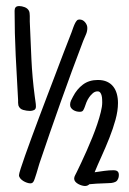

<svg xmlns="http://www.w3.org/2000/svg" viewBox="-20 -659 430 642"><path d="M100.1 -302.7Q100.1 -293.9 93.8 -291Q87.4 -288.1 80.6 -288.1Q69.3 -288.1 57.4 -291.5Q45.4 -294.9 41.5 -306.6Q40.5 -311 40.5 -315.4Q40.5 -319.8 40.5 -324.2Q36.1 -399.4 32.5 -473.6Q28.8 -547.9 28.8 -623Q28.8 -630.4 32.2 -634.5Q35.6 -638.7 44.4 -638.7Q52.7 -638.7 62.5 -635Q72.3 -631.3 76.7 -623Q78.1 -620.6 78.9 -615.7Q79.6 -610.8 79.6 -605.7Q79.6 -600.6 79.6 -595.5Q79.6 -590.3 79.6 -586.9Q82 -524.4 85 -461.9Q87.9 -399.4 96.2 -336.9Q97.2 -328.1 98.6 -319.6Q100.1 -311 100.1 -302.7ZM272 -565.4Q272 -554.2 267.3 -543.5Q262.7 -532.7 258.3 -522.5Q219.2 -419.9 182.9 -317.6Q146.5 -215.3 111.8 -112.3Q110.4 -107.9 107.7 -98.6Q105 -89.4 102.1 -79.6Q99.1 -69.8 96.2 -61.5Q93.3 -53.2 91.3 -50.8Q87.9 -45.9 81.5 -45.9Q76.7 -45.9 70.1 -48.1Q63.5 -50.3 57.6 -54Q51.8 -57.6 47.6 -62.7Q43.5 -67.9 43.5 -73.2Q43.5 -77.6 49.1 -95.2Q54.7 -112.8 64.2 -139.6Q73.7 -166.5 85.9 -199.7Q98.1 -232.9 111.3 -268.1Q124.5 -303.2 137.7 -337.9Q150.9 -372.6 162.1 -401.9Q173.3 -431.2 181.6 -453.4Q189.9 -475.6 193.8 -485.4L219.2 -550.8Q222.2 -559.1 225.1 -567.4Q228 -575.7 231.9 -583Q234.4 -587.4 237.3 -590.6Q240.2 -593.8 245.6 -593.8Q256.8 -593.8 264.4 -584.7Q272 -575.7 272 -565.4ZM377.4 -74.2Q377.4 -64.9 373.5 -58.6Q371.1 -53.2 365 -50.5Q358.9 -47.9 351.8 -47.1Q344.7 -46.4 337.6 -46.4Q330.6 -46.4 325.7 -45.9Q314 -45.9 302.2 -44.9Q290.5 -43.9 278.8 -43Q272.9 -37.1 264.2 -37.1Q259.8 -37.1 253.7 -38.8Q247.6 -40.5 241.7 -43.7Q235.8 -46.9 231.9 -51.5Q228 -56.2 228 -61.5Q228 -67.4 231.2 -73Q234.4 -78.6 236.8 -84Q242.7 -96.2 251.5 -114.7Q260.3 -133.3 269.8 -154.8Q279.3 -176.3 288.6 -199.2Q297.9 -222.2 305.2 -243.9Q312.5 -265.6 317.1 -284.4Q321.8 -303.2 321.8 -316.4Q321.8 -320.8 321.5 -327.1Q321.3 -333.5 319.8 -339.4Q318.4 -345.2 315.2 -349.4Q312 -353.5 306.2 -353.5Q297.9 -353.5 290.8 -347.7Q283.7 -341.8 278.1 -333.7Q272.5 -325.7 268.8 -316.4Q265.1 -307.1 263.2 -300.8Q260.7 -293.9 257.8 -289.6Q254.9 -285.2 246.6 -285.2Q241.2 -285.2 235.6 -286.6Q230 -288.1 225.3 -291Q220.7 -293.9 217.5 -298.3Q214.4 -302.7 214.4 -308.6Q214.4 -315.9 217.3 -322.5Q220.2 -329.1 224.1 -335.9Q236.8 -360.8 257.3 -376.2Q277.8 -391.6 307.1 -391.6Q325.2 -391.6 337.9 -385.7Q350.6 -379.9 358.6 -369.6Q366.7 -359.4 370.6 -345.2Q374.5 -331.1 374.5 -314.5Q374.5 -288.6 366.2 -258.5Q357.9 -228.5 345.7 -197.8Q333.5 -167 320.1 -137.5Q306.6 -107.9 296.4 -83Q312.5 -85.4 328.6 -87.6Q344.7 -89.8 360.8 -89.8Q368.2 -89.8 372.8 -86.2Q377.4 -82.5 377.4 -74.2Z"/></svg>

Font: Just Another Hand
Style: Regular
Weight: 400
Designer: Astigmatic (AOETI)
Foundry: Astigmatic (AOETI)
Version: Version 1.001